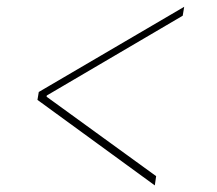

<svg xmlns="http://www.w3.org/2000/svg" viewBox="-20 -568 642 568"><path d="M90.8 -272.5 94.7 -295.9 524.9 -547.9 520.5 -521.5 112.8 -282.2 119.1 -290 117.2 -278.3 113.3 -285.2 441.9 -46.9 438 -19.5Z"/></svg>

Font: Inter 24pt Thin
Style: Italic
Weight: 250
Italic angle: -9.3988°
Version: Version 4.001;git-66647c0bb